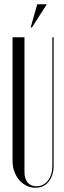

<svg xmlns="http://www.w3.org/2000/svg" viewBox="-20 -874 303 902"><path d="M95 -699V-65Q95 -34 110 -16.5Q125 1 151 1Q184 1 205 -25.5Q226 -52 226 -95V-699H232V-96Q232 -50 209 -21Q186 8 146 8Q124 8 104.5 -1.5Q85 -11 70.5 -28Q56 -45 47.5 -68Q39 -91 39 -118V-699ZM124 -745 155 -854H200L130 -745Z"/></svg>

Font: Moniqa Cond Display
Style: Regular
Weight: 400
Width: 3
Designer: Rajesh Rajput
Foundry: Rajesh Rajput
Version: Version 1.000